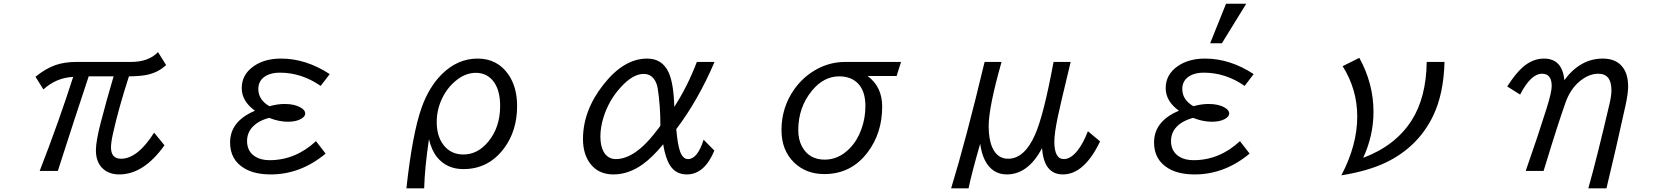

<svg xmlns="http://www.w3.org/2000/svg" viewBox="-20 -900 9040 1039"><path d="M171.9 -484.9Q229.5 -530.3 280.3 -547.9Q330.1 -564.9 394 -564.9H689Q784.7 -564.9 835 -618.2L878.9 -547.9Q835 -506.3 770.5 -494.1Q734.9 -487.3 677.7 -486.8Q620.6 -309.6 591.3 -176.8Q580.6 -128.9 580.6 -103Q580.6 -41 634.8 -41Q724.6 -41 814 -182.1L870.1 -113.8Q757.8 43.9 625.5 43.9Q573.2 43.9 540 15.6Q499 -19.5 499 -86.9Q499 -135.7 524.9 -235.8Q553.7 -347.2 594.7 -486.8H460Q382.8 -255.4 293 24.9H194.8Q297.9 -240.2 376 -483.9Q284.2 -479.5 214.8 -416Z M1742.2 -68.8Q1606.4 43.9 1445.3 43.9Q1357.9 43.9 1302.7 11.2Q1225.1 -34.7 1225.1 -128.9Q1225.1 -244.1 1359.9 -300.8Q1288.1 -352.1 1288.1 -423.3Q1288.1 -497.1 1354 -542.5Q1412.6 -583 1501 -583Q1635.7 -583 1764.2 -499L1715.3 -435.1Q1611.8 -506.8 1494.1 -506.8Q1450.2 -506.8 1420.9 -490.7Q1377.9 -466.8 1377.9 -418.5Q1377.9 -359.9 1438 -325.2Q1481.9 -337.4 1520 -337.4Q1573.7 -337.4 1607.4 -317.9Q1631.8 -303.7 1631.8 -286.1Q1631.8 -269 1607.9 -255.9Q1580.6 -241.2 1538.1 -241.2Q1490.2 -241.2 1436 -262.2Q1396.5 -251.5 1371.1 -233.9Q1316.9 -196.3 1316.9 -137.2Q1316.9 -79.1 1363.3 -51.3Q1393.6 -33.2 1439 -33.2Q1578.6 -33.2 1689.9 -136.2Z M2179.2 119.1Q2211.9 -178.2 2261.7 -317.9Q2300.8 -427.7 2369.1 -496.6Q2455.1 -583 2564.5 -583Q2672.4 -583 2732.4 -495.1Q2778.3 -427.2 2778.3 -326.2Q2778.3 -193.8 2709.5 -100.1Q2625 15.1 2487.8 15.1Q2397.9 15.1 2345.2 -49.3Q2315.9 -85.4 2301.3 -147Q2278.3 8.3 2275.4 119.1ZM2554.7 -505.9Q2498.5 -505.9 2446.3 -462.9Q2399.9 -424.8 2372.1 -366.7Q2343.3 -306.2 2343.3 -239.7Q2343.3 -164.1 2379.4 -116.2Q2419.4 -64 2487.8 -64Q2564.9 -64 2622.1 -133.3Q2686.5 -210.9 2686.5 -326.7Q2686.5 -405.8 2655.3 -452.6Q2619.1 -505.9 2554.7 -505.9Z M3845.7 -85Q3792 43.9 3696.8 43.9Q3636.7 43.9 3605.5 -5.4Q3581.1 -43.5 3568.8 -119.1Q3510.3 -48.3 3458.5 -11.2Q3381.8 43.9 3299.8 43.9Q3217.3 43.9 3172.9 -16.1Q3134.8 -67.4 3134.8 -147.5Q3134.8 -301.8 3245.6 -442.4Q3356 -583 3481.9 -583Q3564.9 -583 3599.1 -506.3Q3625.5 -446.8 3628.9 -321.8Q3700.2 -431.6 3751 -564.9H3846.7Q3758.3 -357.9 3639.6 -201.2Q3647 -116.2 3660.6 -79.1Q3675.8 -39.1 3703.1 -39.1Q3754.4 -39.1 3787.6 -144ZM3553.7 -220.7Q3553.7 -329.1 3539.1 -422.4Q3536.1 -441.4 3527.8 -458Q3506.8 -500 3462.9 -500Q3405.3 -500 3340.3 -429.2Q3273.9 -357.4 3244.6 -261.2Q3229 -209.5 3229 -161.1Q3229 -110.8 3246.1 -79.6Q3268.6 -39.1 3313 -39.1Q3376.5 -39.1 3445.8 -97.2Q3481.4 -127.4 3518.6 -173.8Q3553.7 -217.3 3553.7 -220.7Z M4856 -564.9 4832 -488.8H4674.8Q4753.9 -430.7 4753.9 -323.2Q4753.9 -180.2 4675.8 -76.7Q4586.9 42 4440.4 42Q4343.3 42 4278.8 -19Q4209 -85.4 4209 -196.3Q4209 -319.8 4279.3 -418.5Q4330.6 -489.7 4406.2 -528.8Q4475.6 -564.9 4555.2 -564.9ZM4521.5 -486.8Q4438 -486.8 4374.5 -410.2Q4299.8 -319.8 4299.8 -195.8Q4299.8 -145 4319.8 -107.4Q4358.4 -36.1 4442.9 -36.1Q4519 -36.1 4578.6 -97.7Q4619.1 -139.2 4641.1 -200.2Q4663.1 -260.3 4663.1 -325.7Q4663.1 -407.2 4622.6 -448.7Q4585 -486.8 4521.5 -486.8Z M5127 119.1Q5206.1 -138.7 5308.1 -564.9H5399.9Q5330.1 -319.3 5330.1 -216.8Q5330.1 -147.9 5349.1 -103.5Q5376 -41 5435.5 -41Q5523.9 -41 5581.5 -171.9Q5628.4 -278.3 5681.2 -564.9H5773.9L5764.2 -524.4Q5718.3 -334.5 5704.1 -267.1Q5685.5 -178.2 5685.5 -133.3Q5685.5 -39.1 5737.3 -39.1Q5772.9 -39.1 5809.1 -83Q5840.8 -121.6 5867.2 -189.9L5933.1 -134.8Q5847.2 43.9 5731.9 43.9Q5628.9 43.9 5619.1 -98.6Q5543.9 43.9 5428.2 43.9Q5348.6 43.9 5309.1 -34.2Q5292 -67.9 5284.2 -122.1Q5239.7 31.7 5221.2 119.1Z M6528.8 -666 6614.7 -879.9H6724.1L6592.3 -666ZM6689.9 -136.2 6742.2 -68.8Q6606.9 43.9 6445.3 43.9Q6357.4 43.9 6302.7 11.2Q6225.1 -35.2 6225.1 -128.9Q6225.1 -244.6 6359.9 -300.8Q6288.1 -352.1 6288.1 -423.3Q6288.1 -497.1 6354 -542.5Q6413.1 -583 6501 -583Q6636.2 -583 6764.2 -499L6715.3 -435.1Q6612.3 -506.8 6494.1 -506.8Q6450.2 -506.8 6420.9 -490.7Q6377.9 -466.8 6377.9 -418.5Q6377.9 -359.9 6438 -325.2Q6481 -337.4 6520 -337.4Q6574.2 -337.4 6607.4 -317.9Q6631.8 -303.7 6631.8 -286.1Q6631.8 -269 6607.9 -255.9Q6581.1 -241.2 6538.1 -241.2Q6489.7 -241.2 6436 -262.2Q6396.5 -251 6371.1 -233.9Q6316.9 -196.8 6316.9 -137.2Q6316.9 -79.1 6363.3 -51.3Q6393.1 -33.2 6439 -33.2Q6579.1 -33.2 6689.9 -136.2Z M7796.9 -564.9Q7792.5 -392.1 7735.4 -273.4Q7652.8 -102.5 7476.1 -19Q7380.9 25.9 7238.8 48.8Q7324.7 -115.2 7324.7 -269Q7324.7 -416.5 7245.6 -542L7335.9 -586.9Q7412.6 -447.8 7412.6 -294.9Q7412.6 -167 7356.9 -45.9Q7530.8 -111.3 7618.2 -247.1Q7697.8 -371.1 7700.7 -564.9Z M8236.3 24.9Q8303.2 -166 8349.1 -312.5Q8377 -401.4 8377 -434.6Q8377 -501 8324.7 -501Q8264.2 -501 8206.1 -388.2L8136.2 -432.1Q8180.7 -501 8217.8 -534.2Q8272.5 -583 8335 -583Q8434.6 -583 8445.3 -466.3Q8531.7 -583 8653.3 -583Q8730 -583 8765.1 -530.8Q8790.5 -493.7 8790.5 -432.6Q8790.5 -394 8776.9 -331.5Q8725.1 -95.2 8673.3 119.1H8575.2Q8622.1 -46.9 8689.9 -338.4Q8700.2 -382.3 8700.2 -411.6Q8700.2 -501 8629.4 -501Q8575.7 -501 8524.9 -457Q8477.1 -416 8451.7 -344.7Q8409.7 -226.6 8342.8 -6.3L8333 24.9Z"/></svg>

Font: FORM UDPGothic
Style: Regular
Weight: 400
Foundry: Pronama LLC
Version: Version 1.05101